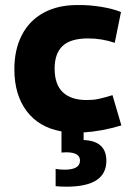

<svg xmlns="http://www.w3.org/2000/svg" viewBox="-20 -507 520 750"><path d="M395.5 121.1Q395.5 222.2 240.2 222.2Q215.3 222.2 197.3 220.2V152.8Q213.9 155.8 232.4 155.8Q292.5 155.8 292.5 120.1Q292.5 87.9 238.3 87.9L220.2 88.9V6.3Q132.3 -9.3 84.2 -73Q36.1 -136.7 36.1 -236.8Q36.1 -313 65.2 -369.6Q94.2 -426.3 150.1 -457Q206.1 -487.8 284.2 -487.3Q331.1 -487.8 376.2 -480.2Q421.4 -472.7 452.6 -460L428.2 -339.8Q377.9 -356.9 324.7 -356.9Q255.4 -356.9 224.4 -327.4Q193.4 -297.9 193.4 -239.3Q193.4 -176.8 225.6 -146.5Q257.8 -116.2 318.8 -116.2Q344.7 -116.2 365.2 -120.6Q385.7 -125 419.4 -135.3L454.1 -17.1Q377.9 5.9 306.6 10.3V40Q395.5 43.5 395.5 121.1Z"/></svg>

Font: Selawik
Style: Bold
Weight: 700
Designer: Aaron Bell
Foundry: Microsoft Corporation
Version: Version 1.01